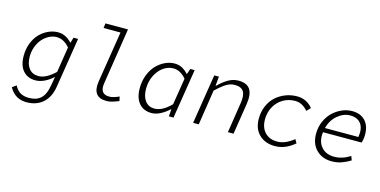

<svg xmlns="http://www.w3.org/2000/svg" viewBox="-87 -1203 3773 1908"><g transform="rotate(15 1799.0 -249.0)"><path d="M533.2 -509.8H580.1L499 0Q481.9 112.3 415.8 171.6Q349.6 231 247.1 231Q220.7 231 198 226.1Q175.3 221.2 152.1 210Q128.9 198.7 107.7 177.2Q86.4 155.8 67.9 125L109.9 94.2Q136.7 145 173.1 164.1Q209.5 183.1 254.9 183.1Q294.4 183.1 323.7 174.3Q353 165.5 377.4 144.5Q401.9 123.5 418 86.4Q434.1 49.3 442.9 -5.9L456.1 -85.9Q418 -49.3 369.9 -25.6Q321.8 -2 275.9 -2Q194.3 -2 147.7 -55.9Q101.1 -109.9 101.1 -208Q101.1 -278.8 124.5 -338.9Q147.9 -398.9 186.5 -438.5Q225.1 -478 273.7 -500Q322.3 -522 373 -522Q452.6 -522 516.1 -452.1ZM463.9 -139.2 504.9 -400.9Q445.8 -472.2 371.1 -472.2Q331.5 -472.2 293.7 -452.6Q255.9 -433.1 226.6 -399.9Q197.3 -366.7 179.2 -318.6Q161.1 -270.5 161.1 -216.8Q161.1 -140.1 195.8 -95.5Q230.5 -50.8 293.9 -50.8Q371.1 -50.8 463.9 -139.2Z M1007.8 13.2Q935.5 13.2 904.5 -29.5Q873.5 -72.3 887.7 -158.2L970.7 -680.2H796.4L802.7 -729H1034.7L944.8 -152.8Q925.8 -36.1 1026.4 -36.1Q1067.4 -36.1 1127.4 -64L1136.7 -19Q1077.1 3.9 1051.3 9.3Q1029.8 13.2 1007.8 13.2Z M1474.1 13.2Q1391.6 13.2 1345 -41.7Q1298.3 -96.7 1298.3 -195.8Q1298.3 -268.6 1322.3 -331.1Q1346.2 -393.6 1385 -434.6Q1423.8 -475.6 1472.4 -498.8Q1521 -522 1571.3 -522Q1614.3 -522 1647.9 -504.4Q1681.6 -486.8 1714.4 -451.2L1734.4 -509.8H1779.3L1698.2 0H1650.4L1656.2 -74.2H1653.3Q1612.8 -36.1 1565.7 -11.5Q1518.6 13.2 1474.1 13.2ZM1491.2 -37.1Q1571.8 -37.1 1660.2 -127L1704.1 -400.9Q1645 -472.2 1571.3 -472.2Q1517.6 -472.2 1469.2 -438Q1420.9 -403.8 1390.6 -342.3Q1360.4 -280.8 1360.4 -207Q1360.4 -128.9 1394.5 -83Q1428.7 -37.1 1491.2 -37.1Z M1899.9 0 1981 -509.8H2028.8L2020 -414.1H2023.9Q2077.1 -466.3 2126 -494.1Q2174.8 -522 2228 -522Q2314.9 -522 2348.4 -471.4Q2381.8 -420.9 2365.7 -317.9L2315.9 0H2257.8L2305.7 -310.1Q2319.3 -392.1 2295.2 -431.6Q2271 -471.2 2204.6 -471.2Q2159.2 -471.2 2117.7 -446.3Q2076.2 -421.4 2013.7 -361.8L1958 0Z M2743.7 13.2Q2642.6 13.2 2581.1 -46.1Q2519.5 -105.5 2519.5 -209Q2519.5 -280.8 2545.4 -340.6Q2571.3 -400.4 2614.7 -439.7Q2658.2 -479 2714.4 -500.5Q2770.5 -522 2831.5 -522Q2930.2 -522 2992.7 -444.8L2955.6 -405.8Q2897.9 -473.1 2824.2 -473.1Q2756.3 -473.1 2700.7 -440.2Q2645 -407.2 2612.8 -348.6Q2580.6 -290 2580.6 -217.8Q2580.6 -134.8 2627 -85.4Q2673.3 -36.1 2754.4 -36.1Q2835.4 -36.1 2923.3 -106.9L2945.3 -68.8Q2849.6 13.2 2743.7 13.2Z M3326.2 13.2Q3230 13.2 3168.9 -47.6Q3107.9 -108.4 3107.9 -211.9Q3107.9 -280.3 3133.8 -339.6Q3159.7 -398.9 3201.2 -438.2Q3242.7 -477.5 3294.2 -499.8Q3345.7 -522 3397.9 -522Q3484.9 -522 3533 -470.2Q3581.1 -418.5 3581.1 -329.1Q3581.1 -283.2 3567.9 -244.1H3170.9Q3158.2 -152.3 3205.1 -94.7Q3252 -37.1 3340.8 -37.1Q3422.4 -37.1 3503.9 -88.9L3519 -46.9Q3472.7 -19 3427.5 -2.9Q3382.3 13.2 3326.2 13.2ZM3178.2 -289.1H3522.9Q3537.1 -378.4 3501.5 -426.8Q3465.8 -475.1 3390.1 -475.1Q3321.3 -475.1 3261 -424.1Q3200.7 -373 3178.2 -289.1Z"/></g></svg>

Font: Office Code Pro Light Italic
Style: Regular
Weight: 300
Italic angle: -9°
Designer: Nathan Rutzky & Paul D. Hunt
Foundry: Adobe Systems Incorporated
Version: Version 1.004;PS 001.004;hotconv 1.0.70;makeotf.lib2.5.58329